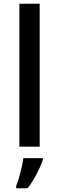

<svg xmlns="http://www.w3.org/2000/svg" viewBox="-20 -780 314 1021"><path d="M191 0V-760H83V0ZM208 70V61H104C99 104 80 174 66 209V221H127C163 175 195 109 208 70Z"/></svg>

Font: Noto Sans Lisu Medium
Style: Regular
Weight: 500
Designer: Monotype Design Team. David Williams.
Foundry: Monotype Imaging Inc.
Version: Version 2.102